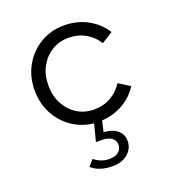

<svg xmlns="http://www.w3.org/2000/svg" viewBox="-133 -602 866 947"><g transform="rotate(-20 300.0 -128.5)"><path d="M298 239Q264 239 236 230Q208 221 188 203L216 171Q251 200 295 200Q326 200 343 186Q360 172 360 148Q360 125 341.5 112Q323 99 289 99H260L283 9Q220 2 170.5 -32Q121 -66 92 -121Q63 -176 63 -243Q63 -315 95.5 -372.5Q128 -430 183.5 -463Q239 -496 308 -496Q376 -496 431 -466Q486 -436 518 -385L459 -348Q436 -386 396.5 -408.5Q357 -431 308 -431Q258 -431 219 -406.5Q180 -382 157.5 -340Q135 -298 135 -243Q135 -189 157.5 -146.5Q180 -104 219 -79.5Q258 -55 308 -55Q357 -55 396.5 -77.5Q436 -100 459 -138L518 -101Q488 -53 437.5 -24Q387 5 325 9L312 66Q356 68 382.5 89.5Q409 111 409 146Q409 186 378 212.5Q347 239 298 239Z"/></g></svg>

Font: Red Hat Mono
Style: Regular
Weight: 300
Monospace: yes
Designer: Pentagram, MCKL
Foundry: Pentagram, MCKL
Version: Version 1.023